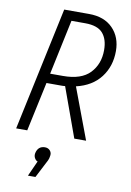

<svg xmlns="http://www.w3.org/2000/svg" viewBox="-100 -751 720 1057"><g transform="rotate(10 259.5 -222.5)"><path d="M24 0 171 -690H310Q395 -690 443 -641Q491 -592 491 -514Q491 -429 444 -367.5Q397 -306 308 -285L415 0H349L249 -276Q242 -275 235.5 -275Q229 -275 221 -275H145L86 0ZM156 -329H228Q330 -329 378 -379.5Q426 -430 426 -508Q426 -569 396.5 -602.5Q367 -636 298 -636H221ZM234 121Q233 131 227.5 143Q222 155 211 175L175 245H133L172 159Q163 157 155.5 144.5Q148 132 151 116Q160 75 199 75Q217 75 228 88Q239 101 234 121Z"/></g></svg>

Font: Radio Canada Condensed Light
Style: Italic
Weight: 300
Width: 3
Italic angle: -12°
Designer: Charles Daoud, Etienne Aubert Bonn, Alexandre Saumier Demers, Jacques Le Bailly
Foundry: Radio-Canada
Version: Version 2.104; ttfautohint (v1.8.4.7-5d5b);gftools[0.9.28.de